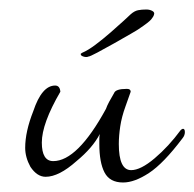

<svg xmlns="http://www.w3.org/2000/svg" viewBox="-20 -380 409 404"><path d="M239 4Q211 4 200 -17Q189 -38 189 -77Q189 -82 189 -87.5Q189 -93 190 -98Q175 -69 141 -41Q104 -8 76 -8Q58 -8 44 -29Q33 -49 33 -69Q33 -103 50 -146Q68 -200 96 -200Q106 -200 107 -187Q68 -120 68 -80Q68 -41 92 -41Q143 -41 203 -151Q205 -157 209.5 -165.5Q214 -174 220 -184Q223 -193 247 -193Q255 -193 255 -187L244 -156Q236 -134 233 -114Q230 -94 230 -77Q230 -22 256 -22Q276 -22 305.5 -47Q335 -72 360 -106Q363 -109 365 -109Q369 -109 369 -102Q369 -95 364 -89Q324 -36 293.5 -16Q263 4 239 4ZM166 -261Q162 -259 155.5 -261Q149 -263 150 -267L153 -269Q165 -274 181 -286Q197 -298 213 -312Q229 -326 240.5 -336.5Q252 -347 255 -350Q263 -357 270.5 -358.5Q278 -360 288 -360Q295 -360 300.5 -357Q306 -354 304 -349Q303 -345 298 -339Q293 -333 272 -319Q271 -318 255.5 -309Q240 -300 220.5 -289Q201 -278 185 -269.5Q169 -261 166 -261Z"/></svg>

Font: Lavishly Yours
Style: Regular
Weight: 400
Designer: Robert E. Leuschke
Foundry: Robert E. Leuschke
Version: Version 1.010; ttfautohint (v1.8.3)